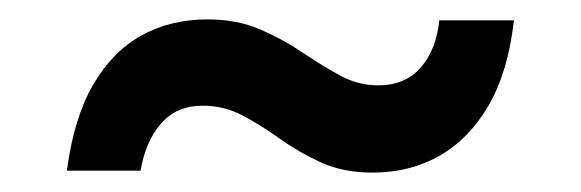

<svg xmlns="http://www.w3.org/2000/svg" viewBox="-20 -418 599 198"><path d="M364 -240Q334 -240 311 -250.5Q288 -261 268.5 -275Q249 -289 230 -299Q211 -309 189 -309Q162 -309 146 -290.5Q130 -272 125 -242H49Q56 -296 76 -330.5Q96 -365 126 -381.5Q156 -398 194 -398Q224 -398 247.5 -388Q271 -378 291 -364.5Q311 -351 330 -340.5Q349 -330 370 -330Q398 -330 414 -348.5Q430 -367 433 -397H510Q504 -344 484 -309.5Q464 -275 433.5 -257.5Q403 -240 364 -240Z"/></svg>

Font: DM Sans 12pt Medium
Style: Regular
Weight: 500
Version: Version 4.004;gftools[0.9.30]